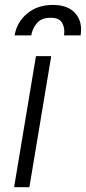

<svg xmlns="http://www.w3.org/2000/svg" viewBox="-20 -779 357 799"><path d="M38.7 0 129.6 -545.5H193.2L102.3 0ZM40.8 -631.7Q50.1 -686.8 93 -722.7Q136 -758.5 199.6 -758.5Q263.8 -758.5 294.2 -722.7Q324.6 -686.8 315.3 -631.7H246.4Q251.1 -661.6 238.8 -683.4Q226.6 -705.3 191.1 -704.9Q152.7 -705.3 133.7 -682.7Q114.7 -660.2 110.1 -631.7Z"/></svg>

Font: Inter UI Light
Style: Italic
Weight: 300
Italic angle: 9.39999°
Designer: Rasmus Andersson
Foundry: rsms
Version: 3.2;8d6f07862